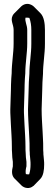

<svg xmlns="http://www.w3.org/2000/svg" viewBox="-20 -743 284 987"><path d="M116 112V89C114 74 112 60 112 43C111 34 111 24 111 12C111 -27 108 -63 106 -102L104 -144C103 -157 103 -169 103 -180C103 -212 106 -245 106 -276C106 -295 107 -322 108 -340L110 -366C110 -418 120 -468 120 -520V-589C120 -614 107 -632 111 -652C117 -653 126 -652 131 -651C138 -632 141 -611 141 -589V-518C141 -465 131 -415 131 -363C129 -335 127 -306 127 -276C127 -245 124 -212 124 -181C124 -143 127 -103 129 -66L131 -26C132 -13 132 0 132 13C132 25 132 35 133 42C133 48 133 54 134 59L136 81C137 88 137 96 137 103C137 120 135 138 130 153C125 154 118 153 113 152C110 139 113 123 116 112ZM54 174 55 175 90 210C106 226 134 229 151 213H152L187 177C203 161 207 131 207 103C207 96 207 88 206 81L204 59C203 54 203 48 203 42C202 35 202 25 202 13C202 0 202 -13 201 -26L199 -66C197 -103 194 -143 194 -181C194 -212 197 -245 197 -276C197 -306 199 -335 201 -363C201 -415 211 -465 211 -518V-589C211 -623 206 -657 188 -675L153 -710C150 -713 145 -716 141 -718C121 -728 102 -722 89 -710L88 -709L53 -674C50 -671 47 -667 45 -663C32 -637 50 -618 50 -589V-520C50 -468 40 -418 40 -366L38 -340C37 -322 36 -295 36 -276C36 -245 33 -212 33 -180C33 -169 33 -157 34 -144L36 -102C38 -63 41 -27 41 12C41 24 41 34 42 43C42 60 44 74 46 89V112C40 136 39 158 54 174Z"/></svg>

Font: Dictator
Style: Chalk
Weight: 500
Version: Version MIL.1277